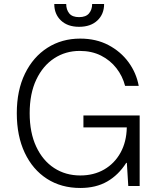

<svg xmlns="http://www.w3.org/2000/svg" viewBox="-20 -929 781 959"><path d="M381 9.9Q285.9 9.9 214.5 -36Q143.1 -82 103.5 -166Q63.9 -250 63.9 -363.6Q63.9 -477.6 104.8 -561.3Q145.6 -644.9 217.2 -690.5Q288.7 -736.2 380.7 -736.2Q460.2 -736.2 521.7 -703.8Q583.1 -671.5 622.2 -617.9Q661.2 -564.3 672.9 -500H604.8Q592.3 -548.7 561.6 -588.2Q530.9 -627.8 484.6 -651.3Q438.2 -674.7 378.2 -674.7Q307.5 -674.7 250.9 -637.8Q194.2 -600.9 161.2 -531.2Q128.2 -461.6 128.2 -363.6Q128.2 -266.3 160.9 -196.6Q193.5 -126.8 250.5 -89.7Q307.5 -52.6 381 -52.6Q448.5 -52.6 500.2 -82.4Q551.8 -112.2 581.9 -166.2Q611.9 -220.2 613.3 -292.6H396.7V-352.3H677.6V0H620.7L613.6 -115.4H610.4Q571.7 -54.7 515.4 -22.4Q459.2 9.9 381 9.9ZM440.3 -909.1H500Q500 -858.3 466.4 -826.7Q432.9 -795.1 375 -795.1Q317.8 -795.1 284.4 -826.7Q251.1 -858.3 251.1 -909.1H310.7Q310.7 -881 325.8 -862.2Q340.9 -843.4 375 -843.4Q409.1 -843.4 424.7 -862.2Q440.3 -881 440.3 -909.1Z"/></svg>

Font: Inter Zeller Light
Style: Regular
Weight: 300
Designer: Rasmus Andersson; Joe Bland
Foundry: zeller
Version: Version 3.015;git-dec3a8cb1